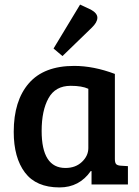

<svg xmlns="http://www.w3.org/2000/svg" viewBox="-20 -806 607 839"><path d="M482 -483V-111Q482 -95 487.5 -89Q493 -83 507 -82L539 -80V0H380V-58L377 -59Q327 13 240 13Q138 13 89 -52Q40 -117 40 -230Q40 -366 106 -442Q172 -518 304 -518Q389 -518 482 -483ZM366 -159V-418Q338 -431 289 -431Q222 -431 192 -377Q162 -323 162 -234Q162 -72 266 -72Q310 -72 338 -98.5Q366 -125 366 -159ZM214 -594 330 -786 377 -764Q406 -748 405.5 -728Q405 -708 381 -685L253 -561Z"/></svg>

Font: Bree Serif
Style: Regular
Weight: 400
Designer: Veronika Burian, Jos Scaglione
Foundry: TypeTogether
Version: Version 1.001